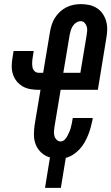

<svg xmlns="http://www.w3.org/2000/svg" viewBox="-20 -763 542 934"><path d="M199 151 223 3Q199 -4 181 -20.5Q163 -37 154 -59.5Q145 -82 145 -107.5Q145 -133 149 -159L177 -326H168Q148 -326 127.5 -329.5Q107 -333 90 -343Q73 -353 61 -368Q49 -383 43 -401.5Q37 -420 37 -441Q37 -462 41 -483L46 -515H144L139 -483Q137 -471 136.5 -459Q136 -447 138 -436Q140 -425 148 -417Q156 -409 168 -409H190L223 -607Q226 -625 231.5 -642.5Q237 -660 247 -676Q257 -692 271.5 -705.5Q286 -719 303 -727.5Q320 -736 338 -739.5Q356 -743 373 -743Q395 -743 415 -738.5Q435 -734 452 -723Q469 -712 480 -695.5Q491 -679 496.5 -659.5Q502 -640 501.5 -618.5Q501 -597 497 -576L456 -326H275L245 -146Q243 -134 242.5 -122.5Q242 -111 245 -100.5Q248 -90 256 -82.5Q264 -75 275 -75Q286 -75 294.5 -83.5Q303 -92 308 -102Q313 -112 317.5 -122Q322 -132 324.5 -142.5Q327 -153 329.5 -163.5Q332 -174 333 -184L334 -189H431L430 -180Q426 -161 421 -142.5Q416 -124 408.5 -105.5Q401 -87 391 -69.5Q381 -52 367 -37Q353 -22 336 -11Q319 0 300 5L276 151ZM288 -409H371L401 -589Q403 -601 404 -612Q405 -623 402 -633.5Q399 -644 391.5 -652Q384 -660 373 -660Q362 -660 351.5 -653.5Q341 -647 334.5 -637Q328 -627 324.5 -616Q321 -605 319 -594Z"/></svg>

Font: Iosevka Oblique
Style: Bold
Weight: 700
Italic angle: -9°
Monospace: yes
Designer: Belleve Invis
Foundry: Belleve Invis
Version: Version 32.5.0; ttfautohint (v1.8.4)